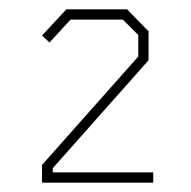

<svg xmlns="http://www.w3.org/2000/svg" viewBox="-20 -757 408 411"><path d="M70 -366V-404L276 -636V-682L243 -715H131L86 -666L70 -681L122 -737H252L298 -690V-628L93 -397V-388H308V-366Z"/></svg>

Font: Tomorrow Thin
Style: Regular
Weight: 250
Designer: Tony de Marco, Monica Rizzolli
Foundry: Just in Type
Version: Version 2.002